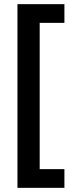

<svg xmlns="http://www.w3.org/2000/svg" viewBox="-20 -742 355 924"><path d="M290 162V72H171V-632H290V-722H64V162Z"/></svg>

Font: Noto Sans Armenian Condensed SemiBold
Style: Regular
Weight: 600
Width: 3
Designer: Monotype Design Team
Foundry: Monotype Imaging Inc.
Version: Version 2.008